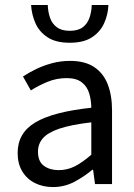

<svg xmlns="http://www.w3.org/2000/svg" viewBox="-20 -745 544 777"><path d="M194.3 12Q153.6 12 121.2 -4.3Q88.8 -20.5 70.1 -51.5Q51.4 -82.4 51.4 -126.2Q51.4 -206.8 122.8 -249.5Q194.2 -292.3 349.5 -309Q349.2 -339.5 341 -367Q332.9 -394.6 311.1 -411.7Q289.4 -428.9 249.9 -428.9Q208.1 -428.9 171.1 -413.4Q134 -397.9 104.9 -379L73 -435.4Q95.3 -450.4 125 -464.9Q154.7 -479.4 189.9 -489Q225.1 -498.6 264.1 -498.6Q323.2 -498.6 360.7 -473.9Q398.2 -449.2 415.8 -404.2Q433.4 -359.2 433.4 -298.3V0H364.5L356.8 -57.9H353.6Q319.1 -29.1 279.5 -8.5Q239.9 12 194.3 12ZM217.2 -56.5Q252.6 -56.5 283.5 -72.3Q314.3 -88.1 349.5 -118.9V-249.9Q267.8 -240.4 220.7 -224.5Q173.6 -208.6 153.7 -185.6Q133.7 -162.7 133.7 -131.5Q133.7 -91.2 157.9 -73.8Q182.1 -56.5 217.2 -56.5ZM262.3 -572Q206.2 -572 172.6 -594Q138.9 -616.1 123.5 -651Q108.1 -686 105.8 -724.8H173.3Q174.3 -696.6 182.6 -672.7Q190.9 -648.9 210.2 -634.6Q229.5 -620.3 262.3 -620.3Q295.7 -620.3 314.7 -634.6Q333.7 -648.9 342 -672.7Q350.3 -696.6 351.3 -724.8H418.8Q417.2 -686 401.4 -651Q385.7 -616.1 352 -594Q318.4 -572 262.3 -572Z"/></svg>

Font: Source Sans Variable
Style: Regular
Weight: 200
Designer: Paul D. Hunt
Foundry: Adobe Systems Incorporated
Version: Version 3.006;hotconv 1.0.111;makeotfexe 2.5.65597